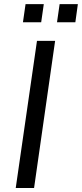

<svg xmlns="http://www.w3.org/2000/svg" viewBox="-20 -938 408 958"><path d="M164.5 -734H255L150 0H58.5ZM277.5 -917.5H368.5L356 -827H264.5ZM107.5 -917.5H198.5L185.5 -827H94.5Z"/></svg>

Font: 1883 Sans
Style: Italic
Weight: 400
Italic angle: -8°
Designer: 1883 Sans project is a fork of Public Sans.
Version: Version 1.009